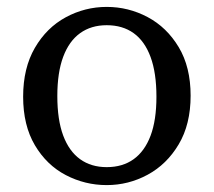

<svg xmlns="http://www.w3.org/2000/svg" viewBox="-20 -524 619 556"><path d="M289 12Q226 12 170.5 -17Q115 -46 81 -103.5Q47 -161 47 -244Q47 -327 81 -385.5Q115 -444 170.5 -474Q226 -504 289 -504Q352 -504 407.5 -474.5Q463 -445 497.5 -387.5Q532 -330 532 -247Q532 -164 497.5 -106Q463 -48 407.5 -18Q352 12 289 12ZM289 -40Q335 -40 367 -63Q399 -86 416 -131Q433 -176 433 -244Q433 -313 416 -359Q399 -405 367 -428Q335 -451 289 -451Q244 -451 212 -428Q180 -405 163 -359.5Q146 -314 146 -246Q146 -177 163 -131.5Q180 -86 212 -63Q244 -40 289 -40Z"/></svg>

Font: Source Serif 4
Style: Regular
Weight: 400
Designer: Frank Grießhammer
Foundry: Adobe Systems Incorporated
Version: Version 4.004;hotconv 1.0.116;makeotfexe 2.5.65601